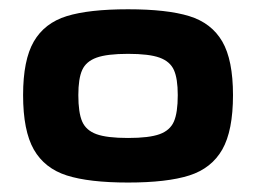

<svg xmlns="http://www.w3.org/2000/svg" viewBox="-20 -771 552 414"><path d="M29.8 -565.9Q29.8 -641.7 52.9 -681.5Q76.1 -721.4 123.8 -736.2Q171.6 -751 256.1 -751Q340.3 -751 388.2 -736.2Q436.1 -721.4 459.3 -681.5Q482.4 -641.7 482.4 -565.9Q482.4 -489.2 459.3 -448.6Q436.1 -408 388.2 -392.7Q340.2 -377.4 256.1 -377.4Q172 -377.4 124 -392.7Q76.1 -408 52.9 -448.6Q29.8 -489.2 29.8 -565.9ZM256.1 -654.9Q210.9 -654.9 188.2 -646.7Q165.5 -638.5 157.2 -620Q148.9 -601.6 148.9 -565.9Q148.9 -528 157.2 -509Q165.5 -489.9 188 -481.7Q210.4 -473.5 256.1 -473.5Q301.8 -473.5 324.2 -481.7Q346.7 -489.9 355 -509Q363.3 -528 363.3 -565.9Q363.3 -601.6 355 -620Q346.7 -638.5 324.1 -646.7Q301.5 -654.9 256.1 -654.9Z"/></svg>

Font: Gyrochrome
Style: Regular
Weight: 400
Designer: David Moles
Foundry: David Moles
Version: Version 1.005;Glyphs 3.2.3 (3260)